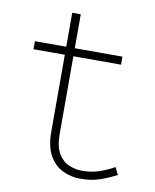

<svg xmlns="http://www.w3.org/2000/svg" viewBox="-73 -659 591 730"><g transform="rotate(10 222.0 -294.0)"><path d="M286 14Q250 14 218 -1.5Q186 -17 166.5 -51.5Q147 -86 147 -144V-602H180V-141Q180 -91 196.5 -64Q213 -37 238 -27Q263 -17 286 -17Q324 -17 354.5 -27.5Q385 -38 411 -53L425 -25Q397 -10 363.5 2Q330 14 286 14ZM26 -440V-471H364V-440Z"/></g></svg>

Font: BioRhyme ExtraLight
Style: Regular
Weight: 250
Designer: Aoife Mooney
Foundry: Aoife Mooney Type
Version: Version 1.600;gftools[0.9.33]